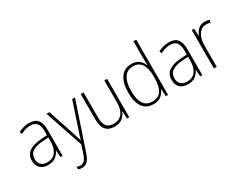

<svg xmlns="http://www.w3.org/2000/svg" viewBox="-95 -1404 2923 2289"><g transform="rotate(-30 1367.0 -259.0)"><path d="M238 -539Q316 -539 353.5 -495.5Q391 -452 391 -355V0H361L355 -94H353Q334 -52 296.5 -21Q259 10 190 10Q117 10 80.5 -30Q44 -70 44 -133Q44 -212 102 -252.5Q160 -293 267 -300L353 -306V-349Q353 -434 324.5 -469.5Q296 -505 236 -505Q204 -505 171 -496Q138 -487 102 -468L89 -501Q123 -518 160.5 -528.5Q198 -539 238 -539ZM270 -269Q180 -263 131.5 -230.5Q83 -198 83 -133Q83 -80 112.5 -51.5Q142 -23 195 -23Q275 -23 313.5 -76.5Q352 -130 353 -219V-274Z M475 -529H515L632 -175Q647 -129 655.5 -102Q664 -75 670 -55H672Q685 -103 710 -173L828 -529H867L652 110Q630 178 599.5 210Q569 242 521 242Q496 242 470 233V197Q482 202 493.5 204.5Q505 207 518 207Q551 207 574 183.5Q597 160 617 101L652 -7Z M1309 -529V0H1278L1274 -103H1271Q1255 -59 1215.5 -24.5Q1176 10 1105 10Q946 10 946 -176V-529H985V-182Q985 -101 1016.5 -63Q1048 -25 1109 -25Q1185 -25 1228 -76Q1271 -127 1271 -232V-529Z M1642 10Q1544 10 1494.5 -58.5Q1445 -127 1445 -257Q1445 -395 1498 -467Q1551 -539 1647 -539Q1711 -539 1750 -506.5Q1789 -474 1804 -429H1807Q1805 -481 1805 -530V-760H1843V0H1812L1807 -102H1805Q1788 -58 1749.5 -24Q1711 10 1642 10ZM1646 -24Q1729 -24 1767 -83Q1805 -142 1805 -248V-281Q1805 -388 1766.5 -446.5Q1728 -505 1650 -505Q1570 -505 1527.5 -442Q1485 -379 1485 -257Q1485 -143 1524 -83.5Q1563 -24 1646 -24Z M2162 -539Q2240 -539 2277.5 -495.5Q2315 -452 2315 -355V0H2285L2279 -94H2277Q2258 -52 2220.5 -21Q2183 10 2114 10Q2041 10 2004.5 -30Q1968 -70 1968 -133Q1968 -212 2026 -252.5Q2084 -293 2191 -300L2277 -306V-349Q2277 -434 2248.5 -469.5Q2220 -505 2160 -505Q2128 -505 2095 -496Q2062 -487 2026 -468L2013 -501Q2047 -518 2084.5 -528.5Q2122 -539 2162 -539ZM2194 -269Q2104 -263 2055.5 -230.5Q2007 -198 2007 -133Q2007 -80 2036.5 -51.5Q2066 -23 2119 -23Q2199 -23 2237.5 -76.5Q2276 -130 2277 -219V-274Z M2655 -538Q2691 -538 2720 -528L2713 -492Q2699 -496 2684.5 -498.5Q2670 -501 2654 -501Q2607 -501 2576 -472.5Q2545 -444 2528.5 -395.5Q2512 -347 2513 -288V0H2474V-529H2506L2511 -424H2513Q2528 -468 2563 -503Q2598 -538 2655 -538Z"/></g></svg>

Font: Noto Sans Hebrew SemiCondensed ExtraLight
Style: Regular
Weight: 200
Width: 4
Designer: Monotype Design Team
Foundry: Monotype Imaging Inc.
Version: Version 2.004; ttfautohint (v1.8.4.7-5d5b)